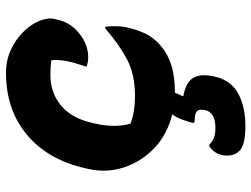

<svg xmlns="http://www.w3.org/2000/svg" viewBox="-119 -472 838 640"><g transform="rotate(-90 300.0 -152.0)"><path d="M377 -551Q419 -551 453.5 -535Q488 -519 512 -495Q538 -470 550 -440.5Q562 -411 557 -390L554 -377Q544 -335 507.5 -306Q471 -277 429 -277Q414 -277 399 -282V-288Q425 -361 419 -400Q398 -403 371 -403Q310 -403 267.5 -367Q225 -331 210 -262L208 -253Q201 -223 200.5 -193.5Q200 -164 208 -136Q229 -128 251.5 -124.5Q274 -121 299 -121Q372 -121 422 -147.5Q472 -174 525 -220H531Q533 -201 532.5 -180.5Q532 -160 527 -141Q517 -101 503 -77Q489 -53 466 -34Q442 -13 404.5 -0.5Q367 12 311 12Q308 19 305.5 25Q303 31 301 34L299 40Q343 48 358 69.5Q373 91 368 126Q360 191 315 219Q270 247 199 247Q138 247 118 228Q98 209 102 176Q105 146 132 127H138Q148 137 160.5 142Q173 147 194 147Q250 147 254 106Q256 91 248 84.5Q240 78 219 78Q208 78 211 69Q214 57 221 37.5Q228 18 239 3Q172 -13 126.5 -56.5Q81 -100 62 -158Q43 -216 57 -277L59 -286Q87 -411 170.5 -481Q254 -551 377 -551Z"/></g></svg>

Font: Recursive Mn Csl St XBd
Style: Italic
Weight: 800
Italic angle: -15°
Monospace: yes
Version: Version 1.079;hotconv 1.0.112;makeotfexe 2.5.65598; ttfautoh